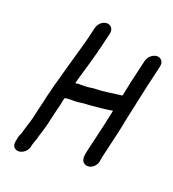

<svg xmlns="http://www.w3.org/2000/svg" viewBox="-140 -818 888 987"><g transform="rotate(20 304.5 -325.0)"><path d="M524 -596 495 -471C489 -443 484 -417 478 -390C468 -389 456 -387 446 -386C413 -382 377 -375 344 -375C322 -375 300 -369 278 -369H255C245 -369 236 -368 228 -367C230 -374 231 -381 234 -390C254 -459 277 -535 293 -604L308 -667C314 -692 299 -712 276 -712C253 -712 231 -692 225 -667L210 -604C203 -575 194 -547 186 -517C162 -428 133 -335 112 -245C110 -230 106 -217 103 -205L83 -119C79 -103 74 -89 69 -73C66 -59 60 -45 57 -32C57 -31 55 -26 51 -18C47 -9 45 1 44 10L42 19C40 32 41 42 47 50C69 77 119 55 126 15L128 6C131 -6 138 -22 141 -31L144 -45C147 -52 149 -60 152 -69C156 -85 162 -100 166 -119L186 -205C189 -218 194 -232 196 -246C198 -256 200 -266 203 -276C213 -278 221 -279 235 -279H257C279 -279 302 -285 323 -285C332 -285 342 -286 350 -287C387 -290 425 -294 459 -300L453 -271C447 -247 444 -228 438 -203L405 -62C398 -30 396 -9 411 4C428 19 455 13 471 -6C487 -25 483 -38 489 -62L522 -203C528 -227 531 -248 536 -271L543 -305C549 -328 555 -364 561 -388C567 -416 573 -443 579 -471L608 -596C614 -621 600 -641 577 -641C554 -641 530 -621 524 -596Z"/></g></svg>

Font: Electronic
Style: CircIt
Weight: 900
Version: Version 1.011